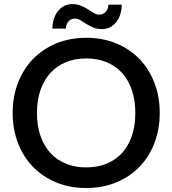

<svg xmlns="http://www.w3.org/2000/svg" viewBox="-20 -913 844 940"><path d="M465.5 -841.5Q477 -841.5 485.5 -846Q494 -850.5 499.5 -857.5Q505 -864.5 507.8 -873Q510.5 -881.5 510.5 -890H576Q576 -866.5 569.5 -845Q563 -823.5 550.8 -807Q538.5 -790.5 520.2 -780.5Q502 -770.5 478.5 -770.5Q454.5 -770.5 436 -778.5Q417.5 -786.5 402.2 -796.2Q387 -806 373.8 -814Q360.5 -822 347 -822Q335.5 -822 327.2 -817.5Q319 -813 313.5 -806Q308 -799 305.2 -790.2Q302.5 -781.5 302.5 -773H236.5Q236.5 -796 243 -817.8Q249.5 -839.5 262 -856.2Q274.5 -873 292.8 -883Q311 -893 334.5 -893Q358.5 -893 377 -885Q395.5 -877 410.8 -867.2Q426 -857.5 439 -849.5Q452 -841.5 465.5 -841.5ZM762 -360Q762 -280 736 -212.5Q710 -145 662.8 -96.2Q615.5 -47.5 549.2 -20Q483 7.5 402 7.5Q321.5 7.5 255.2 -20Q189 -47.5 141.5 -96.2Q94 -145 68 -212.5Q42 -280 42 -360Q42 -440 68 -507.5Q94 -575 141.5 -624Q189 -673 255.2 -700.5Q321.5 -728 402 -728Q483 -728 549.2 -700.5Q615.5 -673 662.8 -624Q710 -575 736 -507.5Q762 -440 762 -360ZM642.5 -360Q642.5 -422 625.8 -471.5Q609 -521 577.8 -555.5Q546.5 -590 502 -608.5Q457.5 -627 402 -627Q347 -627 302.5 -608.5Q258 -590 226.5 -555.5Q195 -521 178 -471.5Q161 -422 161 -360Q161 -297.5 178 -248Q195 -198.5 226.5 -164.2Q258 -130 302.5 -111.8Q347 -93.5 402 -93.5Q457.5 -93.5 502 -111.8Q546.5 -130 577.8 -164.2Q609 -198.5 625.8 -248Q642.5 -297.5 642.5 -360Z"/></svg>

Font: TypoPRO Lato
Style: Regular
Weight: 600
Designer: Lukasz Dziedzic with Adam Twardoch and Botio Nikoltchev
Foundry: tyPoland Lukasz Dziedzic
Version: Version 2.010; 2014-09-01; http://www.latofonts.com/